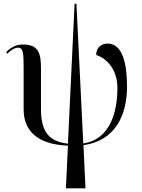

<svg xmlns="http://www.w3.org/2000/svg" viewBox="-20 -780 768 1040"><path d="M337 240H443L432 6C610 -18 668 -164 668 -310C668 -431 646 -544 562 -544C528 -544 501 -521 501 -482C546 -469 616 -415 616 -303C616 -173 576 -24 431 -3L394 -760H384L348 -2C247 -13 202 -64 202 -189V-408C202 -492 189 -539 104 -539C62 -539 33 -518 13 -497L20 -489C44 -514 65 -522 77 -522C106 -522 108 -492 108 -413V-189C108 -77 175 2 348 9Z"/></svg>

Font: Noto Serif Display
Style: Regular
Weight: 400
Designer: Monotype Design Team
Foundry: Monotype Imaging Inc.
Version: Version 2.009